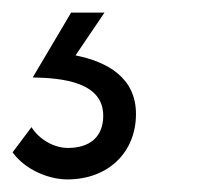

<svg xmlns="http://www.w3.org/2000/svg" viewBox="-38 -28 342 305"><path d="M69 257C134 257 178 214 178 153C178 95 132 70 82 60L128 -8H75L14 95C61 96 126 102 126 156C126 189 105 207 70 207C47 207 24 193 12 174L-18 214C3 243 41 257 69 257Z"/></svg>

Font: HK Grotesk
Style: Italic
Weight: 400
Italic angle: -16°
Designer: Alfredo Marco Pradil
Foundry: Hanken Design Co.
Version: Version 3.001;FEAKit 1.0